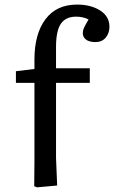

<svg xmlns="http://www.w3.org/2000/svg" viewBox="-20 -802 493 830"><path d="M140.1 7.8 127.9 2.9Q128.9 -73.7 128.9 -107.9V-443.8H48.8V-494.1L128.9 -503.9V-544.9Q128.9 -655.3 176.5 -718.8Q224.1 -782.2 313 -782.2Q373 -782.2 413.1 -756.6Q453.1 -731 453.1 -686Q453.1 -658.7 437 -639.4Q420.9 -620.1 393.1 -620.1Q365.7 -620.1 351.8 -630.9Q337.9 -641.6 337.9 -659.2Q337.9 -669.4 342.5 -680.4Q347.2 -691.4 362.8 -717.8Q339.4 -730 309.1 -730Q264.2 -730 243.2 -699.5Q222.2 -668.9 222.2 -599.1V-506.8H368.2V-443.8H222.2V-119.1L227.1 0Z"/></svg>

Font: Literata Book
Style: Regular
Weight: 400
Designer: Latin by Veronika Burian and Jose Scaglione. Greek by Irene Vlachou. Cyrillic by Vera Evstafieva
Foundry: TypeTogether
Version: Version 2.003;PS 002.003;hotconv 1.0.88;makeotf.lib2.5.64775